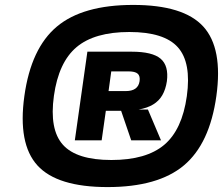

<svg xmlns="http://www.w3.org/2000/svg" viewBox="-20 -740 906 780"><path d="M211 -632Q316 -720 521 -720Q726 -720 806 -632Q886 -544 859 -350Q832 -156 727 -68Q622 20 417 20Q212 20 132 -68Q52 -156 79 -350Q106 -544 211 -632ZM235.5 -152Q291 -90 432.5 -90Q574 -90 647 -151.5Q720 -213 739 -349.5Q758 -486 702.5 -548Q647 -610 505.5 -610Q364 -610 291 -548.5Q218 -487 199 -350.5Q180 -214 235.5 -152ZM514 -170H513L472 -290H410L393 -170H284L335 -530H515Q599 -530 632.5 -501.5Q666 -473 658 -410Q653 -377 639.5 -353.5Q626 -330 602 -315.5Q578 -301 543 -295H581L634 -170ZM502 -450H432L421 -370H491Q541 -370 547 -410Q550 -431 539.5 -440.5Q529 -450 502 -450Z"/></svg>

Font: Fivo Sans Modern Heavy
Style: Regular
Weight: 900
Designer: Alexander Slobzheninov
Foundry: Alexander Slobzheninov
Version: 1.0